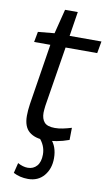

<svg xmlns="http://www.w3.org/2000/svg" viewBox="-97 -711 563 980"><g transform="rotate(10 184.5 -221.5)"><path d="M297 -76 296 -13Q263 -1 232 4.5Q201 10 172 10Q120 10 90 -15Q60 -40 60 -97Q60 -124 65 -158L115 -474H31L41 -528L126 -536L158 -663H224L204 -536H369L358 -474H194L144 -163Q143 -153 142 -144Q141 -135 141 -127Q141 -95 156.5 -77.5Q172 -60 211 -60Q231 -60 252.5 -64.5Q274 -69 297 -76ZM45 202 58 149Q85 164 110 164Q139 164 157 143.5Q175 123 175 84Q175 36 138 -2L200 -3Q234 33 234 93Q234 148 203.5 184Q173 220 121 220Q79 220 45 202Z"/></g></svg>

Font: Georama
Style: Italic
Weight: 400
Italic angle: -9°
Designer: Jean-Baptiste Levee
Foundry: Production Type
Version: Version 1.000